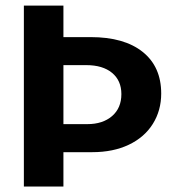

<svg xmlns="http://www.w3.org/2000/svg" viewBox="-20 -679 640 699"><path d="M566.9 -338.4Q566.9 -276.9 536.4 -228Q505.9 -179.2 449 -152.1Q392.1 -125 315.9 -125H210.9V0H66.9V-658.7H210.9V-543.9H310.1Q432.1 -543.9 499.5 -490Q566.9 -436 566.9 -338.4ZM421.9 -336.4Q421.9 -385.7 387.9 -413.8Q354 -441.9 293.9 -441.9H210.9V-227.1H297.9Q354 -227.1 387.9 -256.3Q421.9 -285.6 421.9 -336.4Z"/></svg>

Font: Liberation Mono
Style: Bold
Weight: 700
Monospace: yes
Designer: Steve Matteson
Foundry: Ascender Corporation
Version: Version 2.1.5